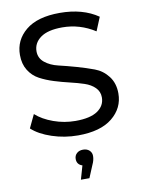

<svg xmlns="http://www.w3.org/2000/svg" viewBox="-103 -778 827 1110"><g transform="rotate(-10 310.5 -222.5)"><path d="M156 -512Q156 -472 187.5 -446.5Q219 -421 266 -410Q313 -399 368 -383.5Q423 -368 470 -350.5Q517 -333 548.5 -292Q580 -251 580 -191Q580 -105 510.5 -48.5Q441 8 309 8Q230 8 156.5 -16.5Q83 -41 41 -80L78 -158Q118 -122 180.5 -99.5Q243 -77 309 -77Q396 -77 439 -106.5Q482 -136 482 -185Q482 -219 458.5 -242.5Q435 -266 397.5 -278.5Q360 -291 315 -301.5Q270 -312 225 -326Q180 -340 142.5 -360Q105 -380 81.5 -417.5Q58 -455 58 -508Q58 -595 126.5 -651.5Q195 -708 326 -708Q461 -708 551 -646L518 -566Q429 -623 326 -623Q241 -623 198.5 -592Q156 -561 156 -512ZM373 140Q373 164 360 191L330 263H280L303 183Q271 173 271 140Q271 120 285 107Q299 94 322 94Q345 94 359 107Q373 120 373 140Z"/></g></svg>

Font: Montserrat
Style: Regular
Weight: 500
Designer: Julieta Ulanovsky
Foundry: Julieta Ulanovsky
Version: Version 7.200;PS 007.200;hotconv 1.0.88;makeotf.lib2.5.64775